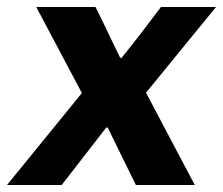

<svg xmlns="http://www.w3.org/2000/svg" viewBox="-49 -531 640 551"><path d="M-29 0H128L256 -165H260L341 0H510L370 -265L571 -511H413C376 -462 339 -413 300 -365H296C272 -413 250 -462 225 -511H55L186 -264Z"/></svg>

Font: Chivo
Style: Bold Italic
Weight: 700
Italic angle: -8°
Designer: Hector Gatti
Foundry: Omnibus-Type
Version: Version 1.003;PS 001.003;hotconv 1.0.70;makeotf.lib2.5.58329